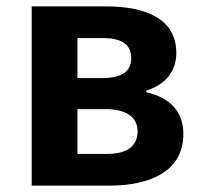

<svg xmlns="http://www.w3.org/2000/svg" viewBox="-20 -580 633 600"><path d="M79 0H323C451 0 553 -46 553 -161C553 -237 505 -276 437 -292V-297C501 -316 531 -362 531 -414C531 -522 435 -560 311 -560H79ZM222 -336V-461H301C365 -461 390 -438 390 -398C390 -359 364 -336 299 -336ZM222 -99V-239H311C379 -239 410 -210 410 -170C410 -127 382 -99 314 -99Z"/></svg>

Font: Spoqa Han Sans Neo Bold
Style: Bold
Weight: 700
Designer: [Spoqa Han Sans Neo] Dong-huui Kim  Younghwa Kang  Yujin Lee  [Noto Sans] Ryoko NISHIZUKA  (kana & ideographs); Paul D. 
Foundry: Spoqa (http://www.spoqa-han-sans.com)
Version: Version 1.000